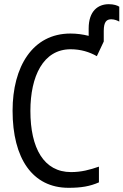

<svg xmlns="http://www.w3.org/2000/svg" viewBox="-20 -886 589 916"><path d="M307 10C367 10 409 3 452 -16V-91C409 -76 368 -65 319 -65C189 -65 125 -179 125 -357C125 -522 186 -651 317 -651C365 -651 407 -638 442 -618L475 -688V-738C475 -783 489 -794 511 -794C527 -794 542 -787 549 -783V-854C540 -860 523 -866 499 -866C448 -866 403 -834 403 -750V-715C375 -722 346 -726 316 -726C135 -726 40 -567 40 -358C40 -130 135 10 307 10Z"/></svg>

Font: Noto Sans Mono ExtraCondensed
Style: Regular
Weight: 400
Width: 2
Designer: Monotype Design Team
Foundry: Monotype Imaging Inc.
Version: Version 2.014